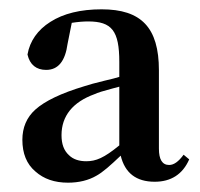

<svg xmlns="http://www.w3.org/2000/svg" viewBox="-20 -850 430 412"><path d="M126 -458C149 -458 170 -463 187 -473C200 -480 217 -495 239 -516C248 -479 272 -460 312 -460C347 -460 372 -476 386 -508L374 -518C363 -503 353 -496 343 -496C328 -496 321 -508 321 -531V-699C321 -791 283 -830 198 -830C153 -830 116 -821 88 -803C61 -786 44 -762 39 -733C44 -711 58 -700 79 -700C105 -700 120 -719 125 -756L134 -801C147 -803 159 -804 169 -804C220 -804 236 -784 236 -717V-685C229 -683 219 -680 205 -677C184 -672 170 -668 161 -665C111 -650 76 -633 56 -615C37 -598 28 -576 28 -550C28 -521 37 -498 56 -482C74 -466 97 -458 126 -458ZM165 -504C150 -504 137 -508 128 -517C117 -527 112 -541 112 -560C112 -601 136 -631 183 -648C189 -651 202 -655 221 -660C228 -662 233 -663 236 -664V-538C203 -511 186 -504 165 -504Z"/></svg>

Font: AllPunType Bold
Style: Regular
Weight: 700
Version: 1.0